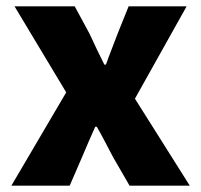

<svg xmlns="http://www.w3.org/2000/svg" viewBox="-20 -589 638 609"><path d="M16 0H201L240 -90C254 -123 268 -156 282 -187H287C305 -156 322 -122 339 -90L391 0H582L408 -276L572 -569H388L353 -482C341 -449 327 -416 316 -384H311C295 -416 279 -449 264 -482L217 -569H26L190 -296Z"/></svg>

Font: Noto Sans JP Black
Style: Regular
Weight: 900
Designer: Ryoko NISHIZUKA  (kana, bopomofo & ideographs); Paul D. Hunt (Latin, Greek & Cyrillic); Sandoll Communications , Soo-you
Foundry: Adobe
Version: Version 2.002;hotconv 1.0.116;makeotfexe 2.5.65601